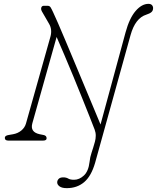

<svg xmlns="http://www.w3.org/2000/svg" viewBox="-20 -730 815 997"><path d="M632 -562Q652 -635.5 684 -672.8Q716 -710 751 -710Q763 -710 769 -703.5Q775 -697 775 -688Q775 -674.5 766.2 -667Q757.5 -659.5 740 -654Q682.5 -636 658 -548L474 115Q454 184.5 417 215.8Q380 247 327 247Q302 247 289.5 238Q277 229 277 217Q277 207 284.5 199Q292 191 308 191Q324 191 334.2 197.2Q344.5 203.5 364.5 203.5Q392 203.5 415.8 181.2Q439.5 159 445 111Q447.5 86 455.5 62.8Q463.5 39.5 473 5.5Q477 -9 477.2 -25Q477.5 -41 471.5 -57Q462.5 -81 445.2 -124.2Q428 -167.5 406.2 -221.8Q384.5 -276 360.8 -333.5Q337 -391 314.5 -444Q292 -497 274 -538L148 -90Q135 -44 186 -33L206 -29Q222 -26 222 -12Q222 0 204 0H23Q5 0 5 -14Q5 -26 25 -29L48 -33Q73 -37.5 91 -52.5Q109 -67.5 115 -89L242 -540Q252 -577 235 -606L198 -670Q191.5 -681.5 194.5 -690.8Q197.5 -700 208 -700H227Q237.5 -700 242.8 -691.8Q248 -683.5 256 -666Q264 -649.5 281.2 -610Q298.5 -570.5 321.2 -516.2Q344 -462 369.5 -401Q395 -340 420 -280Q445 -220 466.5 -168.8Q488 -117.5 502 -83.5Z"/></svg>

Font: Fraunces 9pt S100 Thin
Style: Italic
Weight: 100
Italic angle: -16°
Version: Version 1.000; ttfautohint (v1.8.3)